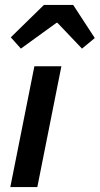

<svg xmlns="http://www.w3.org/2000/svg" viewBox="-20 -762 406 782"><path d="M22 0H132L230 -492H120ZM65 -564 210 -669H214L314 -564L366 -607L278 -742H159L24 -610Z"/></svg>

Font: Source Sans Pro Semibold
Style: Italic
Weight: 600
Italic angle: -11°
Designer: Paul D. Hunt
Foundry: Adobe Systems Incorporated
Version: Version 3.006;hotconv 1.0.111;makeotfexe 2.5.65597